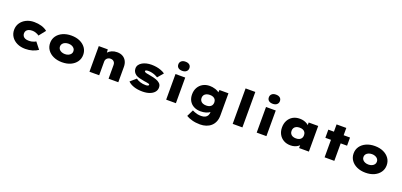

<svg xmlns="http://www.w3.org/2000/svg" viewBox="33 -2183 7881 3765"><g transform="rotate(20 3973.0 -300.0)"><path d="M417 10Q320 10 245 -26Q170 -62 128 -125Q86 -188 86 -268Q86 -349 128 -411.5Q170 -474 242.5 -510Q315 -546 407 -546Q491 -546 561.5 -525Q632 -504 683 -462L573 -324Q556 -338 532.5 -349Q509 -360 483.5 -366.5Q458 -373 426 -373Q384 -373 353.5 -360Q323 -347 307.5 -324Q292 -301 292 -269Q292 -238 307 -214Q322 -190 352 -177Q382 -164 425 -164Q462 -164 489.5 -169.5Q517 -175 538 -184Q559 -193 574 -202L682 -65Q632 -31 564.5 -10.5Q497 10 417 10Z M1183 10Q1083 10 1004.5 -25.5Q926 -61 882 -124Q838 -187 838 -268Q838 -350 882 -412.5Q926 -475 1004.5 -510.5Q1083 -546 1183 -546Q1286 -546 1363 -510.5Q1440 -475 1484 -412.5Q1528 -350 1528 -268Q1528 -187 1484 -124Q1440 -61 1363 -25.5Q1286 10 1183 10ZM1184 -160Q1223 -160 1254.5 -173.5Q1286 -187 1305 -211.5Q1324 -236 1323 -268Q1324 -301 1305 -325.5Q1286 -350 1254.5 -363.5Q1223 -377 1184 -377Q1145 -377 1112.5 -363.5Q1080 -350 1061.5 -325.5Q1043 -301 1043 -268Q1043 -236 1061.5 -211.5Q1080 -187 1112.5 -173.5Q1145 -160 1184 -160Z M1756 0V-535H1944L1954 -405L1906 -391Q1917 -434 1948.5 -469Q1980 -504 2029 -525Q2078 -546 2138 -546Q2208 -546 2257 -517.5Q2306 -489 2332 -438.5Q2358 -388 2358 -322V0H2155V-286Q2155 -315 2143.5 -336.5Q2132 -358 2110.5 -370Q2089 -382 2060 -382Q2035 -382 2016 -373.5Q1997 -365 1984 -351Q1971 -337 1965 -321Q1959 -305 1959 -289V0H1858Q1813 0 1787.5 0Q1762 0 1756 0Z M2862 10Q2760 10 2682 -16.5Q2604 -43 2559 -89L2677 -192Q2710 -164 2763.5 -147Q2817 -130 2877 -130Q2891 -130 2903.5 -131.5Q2916 -133 2925 -137Q2934 -141 2939 -146Q2944 -151 2944 -158Q2944 -170 2926 -177Q2911 -182 2881.5 -186.5Q2852 -191 2821 -196Q2763 -206 2720 -217.5Q2677 -229 2646 -249Q2616 -271 2598.5 -300.5Q2581 -330 2581 -371Q2581 -413 2603.5 -445.5Q2626 -478 2664.5 -500.5Q2703 -523 2752 -534.5Q2801 -546 2854 -546Q2909 -546 2959.5 -537.5Q3010 -529 3056.5 -511.5Q3103 -494 3140 -468L3040 -350Q3018 -364 2986 -378Q2954 -392 2916 -401Q2878 -410 2838 -410Q2823 -410 2812 -408.5Q2801 -407 2792 -404Q2783 -401 2778.5 -396Q2774 -391 2774 -385Q2774 -380 2778 -374.5Q2782 -369 2790 -365Q2803 -357 2832 -351.5Q2861 -346 2903 -338Q2981 -325 3030 -306.5Q3079 -288 3105 -264Q3127 -246 3135.5 -223Q3144 -200 3144 -173Q3144 -120 3109.5 -78.5Q3075 -37 3011 -13.5Q2947 10 2862 10Z M3357 0V-535H3560V0ZM3459 -638Q3405 -638 3374.5 -663Q3344 -688 3344 -734Q3344 -776 3374.5 -803Q3405 -830 3459 -830Q3513 -830 3543.5 -805Q3574 -780 3574 -734Q3574 -692 3543 -665Q3512 -638 3459 -638Z M4145 230Q4053 230 3977.5 209Q3902 188 3854 158L3922 19Q3945 30 3972 41Q3999 52 4032.5 59Q4066 66 4109 66Q4157 66 4190.5 50Q4224 34 4241 3Q4258 -28 4258 -77V-135L4303 -131Q4294 -98 4260.5 -71.5Q4227 -45 4176.5 -30Q4126 -15 4066 -15Q3987 -15 3926 -46.5Q3865 -78 3831.5 -136Q3798 -194 3798 -272Q3798 -354 3833 -415.5Q3868 -477 3929.5 -511.5Q3991 -546 4072 -546Q4098 -546 4128.5 -541.5Q4159 -537 4189 -527Q4219 -517 4244 -502.5Q4269 -488 4285.5 -468.5Q4302 -449 4304 -426L4263 -417L4274 -535H4462V-74Q4462 1 4438 58Q4414 115 4370.5 153.5Q4327 192 4269 211Q4211 230 4145 230ZM4134 -160Q4174 -160 4203 -173Q4232 -186 4247.5 -211Q4263 -236 4263 -270Q4263 -305 4248 -329.5Q4233 -354 4204 -367.5Q4175 -381 4134 -381Q4091 -381 4060.5 -367.5Q4030 -354 4013.5 -329.5Q3997 -305 3997 -270Q3997 -236 4013.5 -211Q4030 -186 4060.5 -173Q4091 -160 4134 -160Z M4745 0V-740H4948V0Z M5246 0V-535H5449V0ZM5348 -638Q5294 -638 5263.5 -663Q5233 -688 5233 -734Q5233 -776 5263.5 -803Q5294 -830 5348 -830Q5402 -830 5432.5 -805Q5463 -780 5463 -734Q5463 -692 5432 -665Q5401 -638 5348 -638Z M5950 9Q5868 9 5806.5 -26.5Q5745 -62 5711 -124Q5677 -186 5677 -267Q5677 -349 5711 -412Q5745 -475 5806 -510.5Q5867 -546 5951 -546Q5997 -546 6035 -535Q6073 -524 6102.5 -506Q6132 -488 6152.5 -465.5Q6173 -443 6181 -422L6136 -417V-535H6335V0H6131V-142L6174 -130Q6168 -103 6148.5 -78Q6129 -53 6100 -33.5Q6071 -14 6033 -2.5Q5995 9 5950 9ZM6006 -156Q6048 -156 6077 -169.5Q6106 -183 6121 -208Q6136 -233 6136 -267Q6136 -303 6121 -328Q6106 -353 6077 -366.5Q6048 -380 6006 -380Q5965 -380 5936 -366.5Q5907 -353 5891.5 -328Q5876 -303 5876 -267Q5876 -233 5891.5 -208Q5907 -183 5936 -169.5Q5965 -156 6006 -156Z M6663 0V-687H6866V0ZM6546 -365V-535H6999V-365Z M7516 10Q7416 10 7337.5 -25.5Q7259 -61 7215 -124Q7171 -187 7171 -268Q7171 -350 7215 -412.5Q7259 -475 7337.5 -510.5Q7416 -546 7516 -546Q7619 -546 7696 -510.5Q7773 -475 7817 -412.5Q7861 -350 7861 -268Q7861 -187 7817 -124Q7773 -61 7696 -25.5Q7619 10 7516 10ZM7517 -160Q7556 -160 7587.5 -173.5Q7619 -187 7638 -211.5Q7657 -236 7656 -268Q7657 -301 7638 -325.5Q7619 -350 7587.5 -363.5Q7556 -377 7517 -377Q7478 -377 7445.5 -363.5Q7413 -350 7394.5 -325.5Q7376 -301 7376 -268Q7376 -236 7394.5 -211.5Q7413 -187 7445.5 -173.5Q7478 -160 7517 -160Z"/></g></svg>

Font: Lexend Giga Black
Style: Regular
Weight: 900
Designer: Bonnie Shaver-Troup, Thomas Jockin
Foundry: Lexend
Version: Version 1.007